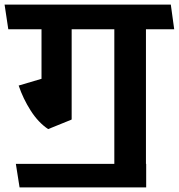

<svg xmlns="http://www.w3.org/2000/svg" viewBox="-38 -711 776 833"><path d="M596.2 0V102.1H46.9L30.8 0H458V-584H272.9V-191.9L271 -193.8L272 -191.9L170.9 -150.9Q127.9 -179.7 95 -231.4Q62 -283.2 43 -339.8L142.1 -369.1V-584H-2L-18.1 -690.9H703.1L717.8 -584H595.2V0Z"/></svg>

Font: Kadwa
Style: Bold
Weight: 700
Designer: Sol Matas
Foundry: Sol Matas
Version: Version 1.001;PS 001.000;hotconv 1.0.70;makeotf.lib2.5.58329